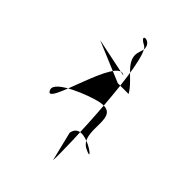

<svg xmlns="http://www.w3.org/2000/svg" viewBox="-148 -681 578 578"><g transform="rotate(45 140.5 -392.0)"><path d="M30 -308C52 -249 106 -534 156 -494L31 -520L160 -466H206C181 -510 122 -532 140 -580C161 -631 86 -628 136 -602C176 -581 190 -209 186 -164L163 -258C174 -324 294 -230 234 -259C174 -288 250 -407 158 -386C126 -379 18 -338 30 -308Z"/></g></svg>

Font: CiSf CamouflageKit II
Style: Regular
Weight: 400
Version: Version 1